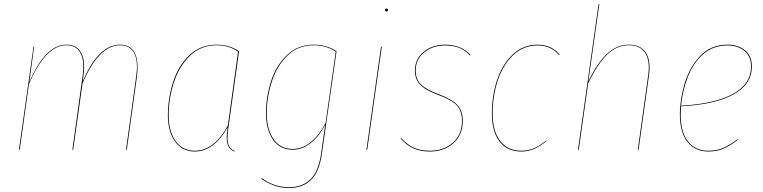

<svg xmlns="http://www.w3.org/2000/svg" viewBox="-20 -751 3826 963"><path d="M670 -414Q670 -394 667 -368L616 0H612L663 -368Q667 -402 667 -415Q667 -468 645.5 -496Q624 -524 582 -524Q476 -524 394 -333L347 0H343L394 -368Q398 -391 398 -415Q398 -468 376.5 -496Q355 -524 313 -524Q208 -524 125 -328L79 0H75L148 -517H151L127 -338Q207 -527 313 -527Q357 -527 379.5 -498Q402 -469 402 -415Q402 -391 398 -368L395 -343Q474 -527 582 -527Q626 -527 648 -498Q670 -469 670 -414Z M1179 -494 1127 -120Q1121 -86 1121 -59Q1121 -35 1129 -19Q1137 -3 1156 6L1154 9Q1134 0 1125.5 -17.5Q1117 -35 1117 -60Q1117 -72 1119 -89Q1121 -106 1122 -113Q1088 -52 1046 -21.5Q1004 9 958 9Q894 9 858 -41Q822 -91 822 -173Q822 -256 847.5 -337.5Q873 -419 928.5 -473Q984 -527 1068 -527Q1130 -527 1179 -494ZM826 -173Q826 -93 860.5 -44Q895 5 958 5Q1004 5 1046.5 -26.5Q1089 -58 1123 -122L1174 -492Q1127 -524 1068 -524Q986 -524 931.5 -470Q877 -416 851.5 -335.5Q826 -255 826 -173Z M1668 -494 1595 16Q1582 112 1539.5 152Q1497 192 1431 192Q1389 192 1353 178.5Q1317 165 1290 146L1292 142Q1355 188 1431 188Q1495 188 1536.5 149Q1578 110 1591 16L1611 -125Q1578 -63 1536 -31.5Q1494 0 1448 0Q1384 0 1349 -50.5Q1314 -101 1314 -183Q1314 -263 1339 -342Q1364 -421 1418.5 -474Q1473 -527 1554 -527Q1618 -527 1668 -494ZM1318 -183Q1318 -103 1352 -53.5Q1386 -4 1448 -4Q1543 -4 1613 -134L1664 -492Q1615 -524 1554 -524Q1474 -524 1421 -471.5Q1368 -419 1343 -340.5Q1318 -262 1318 -183Z M1822 0H1818L1891 -517H1895ZM1911 -700Q1911 -703 1913 -705.5Q1915 -708 1919 -708Q1926 -708 1926 -701Q1926 -698 1924 -695.5Q1922 -693 1919 -693Q1916 -693 1913.5 -695.5Q1911 -698 1911 -700Z M2341 -475 2337 -473Q2313 -499 2283 -511Q2253 -523 2211 -523Q2151 -523 2108 -488.5Q2065 -454 2065 -397Q2065 -355 2090.5 -328.5Q2116 -302 2182 -278Q2248 -253 2274.5 -224Q2301 -195 2301 -145Q2301 -74 2254 -32.5Q2207 9 2137 9Q2086 9 2051 -8Q2016 -25 1989 -57L1991 -60Q2018 -29 2052 -12Q2086 5 2137 5Q2205 5 2251 -35Q2297 -75 2297 -145Q2297 -194 2271.5 -222Q2246 -250 2180 -274Q2113 -299 2087 -326.5Q2061 -354 2061 -397Q2061 -455 2105 -491Q2149 -527 2211 -527Q2253 -527 2284.5 -514Q2316 -501 2341 -475Z M2787 -477 2784 -475Q2763 -499 2737 -511Q2711 -523 2676 -523Q2606 -523 2555 -475.5Q2504 -428 2477.5 -350Q2451 -272 2451 -182Q2451 -92 2489 -43.5Q2527 5 2594 5Q2630 5 2659.5 -8Q2689 -21 2719 -46L2721 -44Q2692 -19 2661.5 -5Q2631 9 2594 9Q2525 9 2486 -40.5Q2447 -90 2447 -182Q2447 -273 2474 -352Q2501 -431 2553 -479Q2605 -527 2676 -527Q2712 -527 2739 -514.5Q2766 -502 2787 -477Z M3238 -411Q3238 -394 3235 -373L3183 0H3179L3231 -373Q3234 -394 3234 -412Q3234 -465 3209 -494.5Q3184 -524 3134 -524Q3075 -524 3027 -479Q2979 -434 2930 -333L2883 0H2879L2982 -730L2986 -731L2931 -343Q2978 -439 3026.5 -483Q3075 -527 3134 -527Q3186 -527 3212 -496.5Q3238 -466 3238 -411Z M3396 -218Q3394 -188 3394 -177Q3394 -89 3430.5 -42Q3467 5 3533 5Q3574 5 3607.5 -9Q3641 -23 3679 -53L3681 -50Q3643 -20 3609 -5.5Q3575 9 3533 9Q3466 9 3428 -39Q3390 -87 3390 -177Q3390 -253 3414.5 -334Q3439 -415 3492.5 -471Q3546 -527 3628 -527Q3683 -527 3717 -498.5Q3751 -470 3751 -418Q3751 -327 3657.5 -276.5Q3564 -226 3396 -218ZM3396 -221Q3564 -230 3655.5 -279.5Q3747 -329 3747 -418Q3747 -468 3714 -495.5Q3681 -523 3628 -523Q3555 -523 3505 -477.5Q3455 -432 3429 -363Q3403 -294 3396 -221Z"/></svg>

Font: Fira Sans Condensed Four
Style: Italic
Weight: 100
Width: 3
Italic angle: -8°
Designer: bBox Type GmbH & Carrois Corporate GbR & Edenspiekermann AG
Foundry: bBox Type GmbH & Carrois Corporate GbR & Edenspiekermann AG
Version: Version 4.301